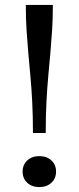

<svg xmlns="http://www.w3.org/2000/svg" viewBox="-20 -755 320 781"><path d="M195 -735H85Q85 -680 88 -633Q91 -586 95 -540.5Q99 -495 103.5 -447Q108 -399 111 -342Q114 -285 114 -214H166Q166 -285 169 -342Q172 -399 176.5 -447.5Q181 -496 185 -541Q189 -586 192 -633Q195 -680 195 -735ZM140 6Q110 6 91 -11.5Q72 -29 72 -57Q72 -85 91 -102.5Q110 -120 140 -120Q170 -120 189 -102.5Q208 -85 208 -57Q208 -29 189 -11.5Q170 6 140 6Z"/></svg>

Font: Roboto Serif 28pt
Style: Regular
Weight: 400
Designer: Greg Gazdowicz
Foundry: Commercial Type
Version: Version 1.008